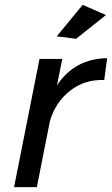

<svg xmlns="http://www.w3.org/2000/svg" viewBox="-20 -772 462 792"><path d="M422 -532 410 -442Q330 -445 269.5 -398Q209 -351 186 -273L132 0H38L143 -529H237L215 -420Q288 -530 422 -532ZM321 -752 417 -710 294 -612 214 -622Z"/></svg>

Font: Gontserrat
Style: Italic
Weight: 400
Italic angle: -11.3°
Designer: Julieta Ulanovsky
Foundry: Julieta Ulanovsky
Version: Version 6.001